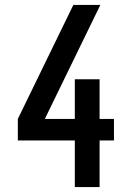

<svg xmlns="http://www.w3.org/2000/svg" viewBox="-20 -755 540 775"><path d="M282 0V-188H52V-275L276 -735H385L161 -275H282V-435H382V-275H440V-188H382V0Z"/></svg>

Font: Zed Sans Semibold
Style: Regular
Weight: 600
Designer: Belleve Invis
Foundry: Belleve Invis
Version: Version 1.0.0; ttfautohint (v1.8.4)